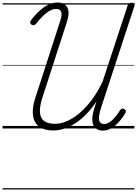

<svg xmlns="http://www.w3.org/2000/svg" viewBox="-20 -1021 1091 1526"><path d="M404 16Q333 16 292 -14Q251 -44 242.5 -101Q234 -158 259 -238L460 -859Q474 -902 466.5 -926Q459 -950 426 -950Q403 -950 378 -937Q353 -924 325.5 -898Q298 -872 266 -832Q257 -821 248.5 -820Q240 -819 229 -826Q220 -834 219.5 -842.5Q219 -851 227 -861Q264 -909 299.5 -940Q335 -971 369 -986Q403 -1001 435 -1001Q493 -1001 514.5 -962.5Q536 -924 513 -851L316 -242Q294 -173 297.5 -127.5Q301 -82 330.5 -59.5Q360 -37 417 -37Q457 -37 499 -53Q541 -69 582 -98.5Q623 -128 661.5 -169.5Q700 -211 734 -262.5Q768 -314 796 -374L995 -979Q998 -989 1005.5 -994Q1013 -999 1027 -999Q1042 -999 1047.5 -994Q1053 -989 1050 -979L783 -164Q769 -120 767 -91.5Q765 -63 775.5 -49Q786 -35 809 -35Q837 -35 868.5 -63Q900 -91 935 -146Q942 -156 950 -158Q958 -160 968 -154Q979 -148 980.5 -140Q982 -132 976 -122Q957 -90 935.5 -64Q914 -38 891.5 -20Q869 -2 846 7.5Q823 17 799 17Q764 17 742 -0.5Q720 -18 715 -52.5Q710 -87 722 -135Q728 -156 734.5 -176Q741 -196 747 -216Q713 -163 672.5 -120.5Q632 -78 587 -47Q542 -16 496 0Q450 16 404 16ZM0 475H1048V485H0ZM0 -20H1048V0H0ZM0 -505H1048V-500H0ZM0 -995H1048V-985H0Z"/></svg>

Font: Playwrite CZ Guides
Style: Regular
Weight: 400
Designer: Veronika Burian, José Scaglione
Foundry: TypeTogether
Version: Version 1.003